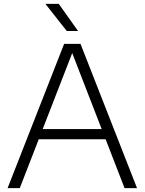

<svg xmlns="http://www.w3.org/2000/svg" viewBox="-20 -965 742 985"><path d="M19 0 309 -740H393L683 0H619L344 -709.5H357L81.5 0ZM161 -250.5 176.5 -303H525L540.5 -250.5ZM322.5 -806 213 -945H281.5L380.5 -806Z"/></svg>

Font: Encode Sans SemiExpanded Light
Style: Regular
Weight: 300
Width: 6
Designer: Multiple Designers
Foundry: Impallari Type
Version: Version 3.002